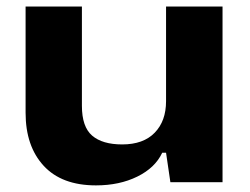

<svg xmlns="http://www.w3.org/2000/svg" viewBox="-20 -556 763 586"><path d="M272.9 9.8Q168.5 9.8 113.3 -50Q58.1 -109.9 58.1 -211.9V-536.1H230V-232.9Q230 -168.9 261.2 -142.1Q292.5 -115.2 353 -115.2Q417.5 -115.2 452.1 -150.9Q486.8 -186.5 486.8 -247.1V-536.1H659.2V0H500L486.8 -89.8H475.1Q453.6 -43.9 399.2 -17.1Q344.7 9.8 272.9 9.8Z"/></svg>

Font: Hubot Sans Expanded
Style: Bold
Weight: 700
Width: 7
Designer: Deni Anggara
Foundry: GitHub
Version: Version 1.001;gftools[0.9.31]